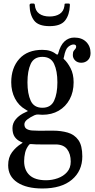

<svg xmlns="http://www.w3.org/2000/svg" viewBox="-20 -814 540 1094"><path d="M44 -345Q44 -427.5 90.2 -478.8Q136.5 -530 221.5 -530Q247.5 -530 266.8 -523.5Q286 -517 300.5 -505Q305.5 -502.5 307.2 -502.8Q309 -503 311.5 -508.5Q323.5 -555.5 347.2 -577.8Q371 -600 403 -600Q446.5 -600 471.2 -575.2Q496 -550.5 496 -511.5Q496 -486 480.8 -471.2Q465.5 -456.5 443 -456.5Q422 -456.5 408.5 -469.2Q395 -482 395 -500.5Q395 -516.5 399.8 -523.8Q404.5 -531 409.2 -535.5Q414 -540 414 -548Q414 -560.5 399 -560.5Q385 -560.5 368.8 -547.2Q352.5 -534 344.5 -489.5Q343 -485 342.2 -482.2Q341.5 -479.5 345 -476.5Q364 -459.5 381.8 -426Q399.5 -392.5 399.5 -345Q399.5 -290 377 -248.2Q354.5 -206.5 314.5 -183.2Q274.5 -160 221.5 -160Q209 -160 198 -161.5Q188 -162.5 176.5 -157.5Q153.5 -147 136.2 -133.8Q119 -120.5 119 -106Q119 -87.5 131.2 -79.8Q143.5 -72 162.8 -70.5Q182 -69 203.5 -69Q211 -69 226.8 -69.2Q242.5 -69.5 258.2 -69.5Q274 -69.5 282 -69.5Q328 -69.5 366 -58.5Q404 -47.5 426.5 -16.2Q449 15 449 77Q449 160 389.5 210Q330 260 221.5 260Q131 260 78.8 225.5Q26.5 191 26.5 127.5Q26.5 83 48.5 53.5Q70.5 24 101 5Q110.5 -1 109 -1.5Q107.5 -2 98 -6.5Q76.5 -16 63.8 -34.2Q51 -52.5 51 -84Q51 -112.5 71 -136Q91 -159.5 126.5 -175Q140 -180.5 138.2 -182.2Q136.5 -184 125.5 -190Q86.5 -212 65.2 -253Q44 -294 44 -345ZM136.5 -345Q136.5 -280 155 -240Q173.5 -200 221.5 -200Q269.5 -200 288.2 -240Q307 -280 307 -345Q307 -410 288.2 -450Q269.5 -490 221.5 -490Q173.5 -490 155 -450Q136.5 -410 136.5 -345ZM383 107Q383 62.5 362.2 35.8Q341.5 9 296.5 9H212.5Q199 9 187.5 8.8Q176 8.5 158.5 7Q149 6 145 11.5Q128.5 32.5 123 56.5Q117.5 80.5 117.5 104.5Q117.5 155.5 148.5 184.2Q179.5 213 242.5 213Q277 213 309.2 201.5Q341.5 190 362.2 166.5Q383 143 383 107ZM262.5 -665Q198 -665 173.8 -697.8Q149.5 -730.5 148.5 -784.5Q148.5 -794 160 -794H169.5Q178 -794 178.5 -786Q181 -752.5 203.5 -736.2Q226 -720 262.5 -720Q297 -720 319.8 -734.5Q342.5 -749 347 -779.5Q348 -786.5 348 -790.2Q348 -794 357 -794H368Q376 -794 377.2 -791.8Q378.5 -789.5 378 -782Q376 -729.5 351 -697.2Q326 -665 262.5 -665Z"/></svg>

Font: Besley* Narrow
Style: Regular
Weight: 400
Width: 4
Designer: Owen Earl
Foundry: indestructible type*
Version: Version 3.000; ttfautohint (v1.8.3)